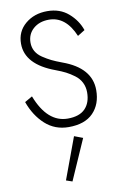

<svg xmlns="http://www.w3.org/2000/svg" viewBox="-110 -770 744 1169"><g transform="rotate(-10 262.0 -185.0)"><path d="M297 69 350 89 240 339 202 326ZM87 -214Q153 -43 279 -43Q351 -43 386.5 -79.5Q422 -116 422 -180Q422 -214 408 -241.5Q394 -269 367.5 -288.5Q341 -308 316.5 -320.5Q292 -333 257 -346Q77 -412 77 -541Q77 -616 132 -662.5Q187 -709 268 -709Q346 -709 398.5 -663.5Q451 -618 472 -556L427 -528Q373 -656 269 -656Q210 -656 172.5 -623Q135 -590 135 -537Q135 -508 148.5 -484Q162 -460 189 -442Q216 -424 241.5 -411.5Q267 -399 305 -385Q479 -322 479 -184Q479 -97 427.5 -44Q376 9 276 9Q191 9 131 -45.5Q71 -100 40 -187Z"/></g></svg>

Font: Renner* Light
Style: Light
Weight: 300
Version: Version 003.000 ; ttfautohint (v0.97) -l 8 -r 50 -G 200 -x 1